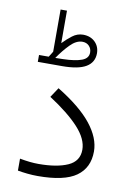

<svg xmlns="http://www.w3.org/2000/svg" viewBox="-90 -869 650 926"><g transform="rotate(10 235.0 -406.0)"><path d="M113.3 -577.1Q118.2 -584 122.6 -591.6Q127 -599.1 130.4 -604.5V-811H161.6V-651.9Q182.6 -673.8 206.5 -692.1Q230.5 -710.4 258.8 -710.4Q294.9 -710.4 317.4 -688.5Q339.8 -666.5 339.8 -632.8Q339.4 -588.4 301.5 -565.9Q263.7 -543.5 184.6 -543.5H65.9V-577.1ZM184.1 -577.6Q243.2 -579.1 274.9 -591.1Q306.6 -603 306.6 -631.3Q306.6 -650.4 294.2 -663.3Q281.7 -676.3 261.2 -676.3Q231.4 -676.3 201.9 -646.2Q172.4 -616.2 145.5 -576.7ZM62.5 -68.8Q88.4 -64 111.1 -61.5Q133.8 -59.1 154.8 -59.1Q244.6 -59.1 297.9 -83Q351.1 -106.9 351.1 -163.1Q351.1 -215.8 299.8 -271.5Q248.5 -327.1 154.8 -387.7L186.5 -435.5Q299.8 -366.2 353.8 -298.3Q407.7 -230.5 407.7 -164.6Q407.7 -84.5 349.1 -42.7Q290.5 -1 161.1 -1Q134.8 -1 109.6 -3.7Q84.5 -6.3 62.5 -10.3Z"/></g></svg>

Font: Vazir Thin WOL-UI
Style: Thin-WOL-UI
Weight: 100
Designer: Saber Rastikerdar
Foundry: Saber Rastikerdar
Version: Version 30.1.0